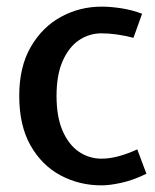

<svg xmlns="http://www.w3.org/2000/svg" viewBox="-20 -548 468 579"><path d="M286.5 11Q219 11 162.5 -19.2Q106 -49.5 72 -109.5Q38 -169.5 38 -259Q38 -346.5 72.8 -406.5Q107.5 -466.5 164 -497.2Q220.5 -528 286.5 -528Q313.5 -528 346 -523Q378.5 -518 408.5 -506.5L382.5 -434Q355 -441 331.2 -444.2Q307.5 -447.5 286.5 -447.5Q249 -447.5 218.2 -426.8Q187.5 -406 169 -364Q150.5 -322 150.5 -259Q150.5 -195.5 168.8 -153.5Q187 -111.5 217.8 -90.5Q248.5 -69.5 286.5 -69.5Q308.5 -69.5 334.5 -76Q360.5 -82.5 394 -97.5L421.5 -24Q381.5 -4.5 346.2 3.2Q311 11 286.5 11Z"/></svg>

Font: Expletus Sans Medium
Style: Regular
Weight: 500
Version: Version 7.500